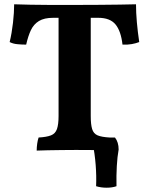

<svg xmlns="http://www.w3.org/2000/svg" viewBox="-20 -699 695 895"><path d="M228 -616Q186 -616 161.5 -601Q137 -586 124 -558.5Q111 -531 102 -491Q82 -491 61 -493Q40 -495 25 -503Q35 -544 40.5 -592.5Q46 -641 46 -679Q81 -678 122 -677Q163 -676 213.5 -676Q264 -676 331 -676Q393 -676 444 -676.5Q495 -677 537.5 -677.5Q580 -678 614 -679Q614 -640 618 -595Q622 -550 629 -503Q614 -497 594.5 -493.5Q575 -490 551 -491Q544 -554 518.5 -585Q493 -616 438 -616ZM253 -645H403V-158Q403 -119 409.5 -97.5Q416 -76 435 -68Q454 -60 491 -58Q495 -48 497 -31Q499 -14 499 3Q469 1 426 0.5Q383 0 334 0Q302 0 267 0.5Q232 1 202 1.5Q172 2 151 3Q151 -13 153.5 -30Q156 -47 160 -58Q197 -60 217.5 -68Q238 -76 245.5 -97.5Q253 -119 253 -158ZM428 169Q430 122 426 70Q422 18 412 -31L444 -58H516Q533 -36 533 -2Q527 31 524.5 75Q522 119 523 169Q503 176 477 176Q451 176 428 169Z"/></svg>

Font: Vollkorn
Style: Bold
Weight: 700
Designer: Friedrich Althausen
Foundry: Friedrich Althausen
Version: Version 5.000